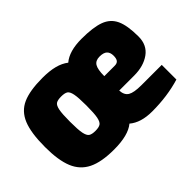

<svg xmlns="http://www.w3.org/2000/svg" viewBox="-100 -795 1047 1047"><g transform="rotate(-45 423.5 -271.5)"><path d="M640 -138H797V-25Q698 5 581 5Q494 5 446 -36Q397 5 287 5Q190 5 134.5 -22.5Q79 -50 54.5 -109.5Q30 -169 30 -271Q30 -380 54.5 -439.5Q79 -499 134 -523.5Q189 -548 287 -548Q341 -548 379.5 -538Q418 -528 445 -507Q493 -548 588 -548Q677 -548 726 -530Q775 -512 796 -467Q817 -422 817 -337Q817 -271 769.5 -237Q722 -203 650 -203H534Q536 -166 559.5 -152Q583 -138 640 -138ZM532 -316H612Q631 -316 639 -326.5Q647 -337 647 -359Q647 -384 633.5 -397Q620 -410 589 -410Q558 -410 545 -389Q532 -368 532 -316ZM350 -272Q350 -333 344.5 -360.5Q339 -388 326.5 -396Q314 -404 287 -404Q260 -404 247.5 -396Q235 -388 229.5 -360.5Q224 -333 224 -272Q224 -211 229.5 -183.5Q235 -156 247.5 -147.5Q260 -139 287 -139Q314 -139 326.5 -147.5Q339 -156 344.5 -183.5Q350 -211 350 -272Z"/></g></svg>

Font: Exo Black
Style: Regular
Weight: 900
Designer: Natanael Gama
Foundry: Natanael Gama
Version: Version 1.500; ttfautohint (v1.6)